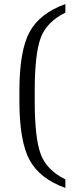

<svg xmlns="http://www.w3.org/2000/svg" viewBox="-20 -770 373 940"><path d="M75 -300V-325Q75 -520.8 124.6 -612.9Q174.2 -705 300 -750V-708.3Q207.5 -662.5 178.8 -583.3Q150 -504.2 150 -325V-300V-275Q150 -95.8 178.8 -16.7Q207.5 62.5 300 108.3V150Q174.2 105 124.6 12.9Q75 -79.2 75 -275Z"/></svg>

Font: BoonBaan
Style: Regular
Weight: 400
Designer: Sungsit Sawaiwan
Foundry: FontUni
Version: Version 2.0